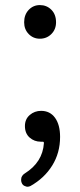

<svg xmlns="http://www.w3.org/2000/svg" viewBox="-20 -543 310 741"><path d="M133.8 -393.6Q108.4 -393.6 90.8 -411.6Q73.2 -429.7 73.2 -457Q73.2 -486.3 90.8 -504.9Q108.4 -523.4 133.8 -523.4Q160.2 -523.4 178.2 -505.4Q196.3 -487.3 196.3 -457Q196.3 -429.7 178.2 -411.6Q160.2 -393.6 133.8 -393.6ZM97.7 174.8Q91.8 177.7 85.9 177.7Q82 177.7 78.1 175.8Q67.4 172.9 63.5 162.1Q61.5 157.2 61.5 151.4Q61.5 146.5 62.5 142.6Q66.4 131.8 76.2 126Q144.5 83 149.4 9.8Q150.4 2.9 142.6 3.9Q141.6 3.9 137.7 3.9Q112.3 3.9 94.2 -12.2Q76.2 -28.3 76.2 -56.6Q76.2 -83 94.7 -99.1Q113.3 -115.2 138.7 -115.2Q172.9 -115.2 192.4 -88.4Q211.9 -61.5 211.9 -14.6Q211.9 46.9 181.6 95.7Q151.4 144.5 97.7 174.8Z"/></svg>

Font: Gen Jyuu Gothic P Normal
Style: Regular
Weight: 300
Designer: [Source Han Sans]
Ryoko NISHIZUKA  (kana & ideographs); Paul D. Hunt (Latin, Greek & Cyrillic); Wenlong ZHANG  (bopomofo
Version: Version 1.002.20150607